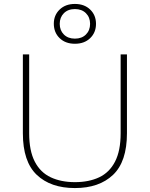

<svg xmlns="http://www.w3.org/2000/svg" viewBox="-20 -944 760 974"><path d="M360 10Q237 10 166.5 -57Q96 -124 96 -268V-668H128V-268Q128 -179 156.5 -124Q185 -69 237.5 -44.5Q290 -20 360 -20Q431 -20 483 -44.5Q535 -69 563.5 -124Q592 -179 592 -268V-668H624V-268Q624 -124 553.5 -57Q483 10 360 10ZM360 -722Q312 -722 282.5 -750.5Q253 -779 253 -824Q253 -867 282.5 -895.5Q312 -924 360 -924Q408 -924 437.5 -895.5Q467 -867 467 -823Q467 -779 437.5 -750.5Q408 -722 360 -722ZM360 -748Q395 -748 416 -769Q437 -790 437 -823Q437 -856 416 -877Q395 -898 360 -898Q325 -898 304 -877Q283 -856 283 -823Q283 -790 304 -769Q325 -748 360 -748Z"/></svg>

Font: Gantari Thin
Style: Regular
Weight: 250
Designer: Anugrah Pasau
Foundry: Lafontype
Version: Version 1.000